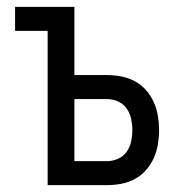

<svg xmlns="http://www.w3.org/2000/svg" viewBox="-20 -540 540 560"><path d="M119 0V-450H24V-520H197V-321H292Q313 -321 334 -317Q355 -313 373.5 -303Q392 -293 406 -277Q420 -261 428.5 -242Q437 -223 440.5 -202Q444 -181 444 -161Q444 -140 440.5 -119Q437 -98 428.5 -79Q420 -60 406 -44Q392 -28 373.5 -18Q355 -8 334 -4Q313 0 292 0ZM197 -70H292Q309 -70 324.5 -77Q340 -84 349.5 -97.5Q359 -111 362.5 -127.5Q366 -144 366 -161Q366 -177 362.5 -193.5Q359 -210 349.5 -223.5Q340 -237 324.5 -244Q309 -251 292 -251H197Z"/></svg>

Font: Iosevka Algr
Style: Regular
Weight: 400
Monospace: yes
Designer: Belleve Invis
Foundry: Belleve Invis
Version: Version 26.0.2; ttfautohint (v1.8.3)